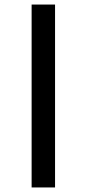

<svg xmlns="http://www.w3.org/2000/svg" viewBox="-20 -772 381 844"><path d="M222 -752V52H119V-752Z"/></svg>

Font: Pathway Extreme SemiCondensed ExtraBold
Style: Regular
Weight: 800
Width: 4
Version: Version 1.001;gftools[0.9.26]